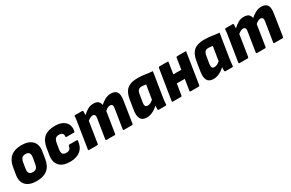

<svg xmlns="http://www.w3.org/2000/svg" viewBox="119 -1531 3884 2565"><g transform="rotate(-30 2061.0 -248.5)"><path d="M240 11Q128 11 74.5 -44.5Q21 -100 37 -200L55 -309Q88 -508 296 -508Q407 -508 461.5 -452Q516 -396 499 -295L482 -189Q466 -88 405.5 -38.5Q345 11 240 11ZM252 -119Q290 -119 308 -138Q326 -157 333 -203L348 -290Q355 -336 339.5 -357Q324 -378 285 -378Q248 -378 229.5 -358.5Q211 -339 203 -294L189 -206Q183 -161 198 -140Q213 -119 252 -119Z M756 11Q643 11 591 -46Q539 -103 555 -202L572 -310Q589 -412 647.5 -460Q706 -508 812 -508Q884 -508 930.5 -483.5Q977 -459 996 -415.5Q1015 -372 1004 -316Q1001 -302 990 -302H877Q862 -302 864 -316Q869 -347 851.5 -362.5Q834 -378 801 -378Q764 -378 746 -358.5Q728 -339 720 -293L706 -205Q699 -160 714.5 -139.5Q730 -119 769 -119Q804 -119 821 -135Q838 -151 842 -181Q844 -195 856 -195H969Q984 -195 982 -181Q974 -87 914.5 -38Q855 11 756 11Z M1051 0Q1036 0 1038 -14L1094 -368Q1099 -400 1103.5 -429Q1108 -458 1108 -484Q1109 -497 1122 -497H1228Q1241 -497 1242 -484Q1242 -471 1241.5 -457Q1241 -443 1240 -427Q1275 -459 1314.5 -483.5Q1354 -508 1404 -508Q1452 -508 1477 -488.5Q1502 -469 1508 -430Q1543 -462 1585 -485Q1627 -508 1675 -508Q1740 -508 1766 -469.5Q1792 -431 1778 -344L1727 -14Q1725 0 1713 0H1588Q1574 0 1576 -14L1624 -315Q1629 -345 1620 -360.5Q1611 -376 1587 -376Q1568 -376 1548.5 -365.5Q1529 -355 1509 -337L1458 -14Q1456 0 1444 0H1320Q1305 0 1307 -14L1355 -315Q1361 -345 1351.5 -360.5Q1342 -376 1318 -376Q1300 -376 1281 -366Q1262 -356 1241 -339L1190 -14Q1188 0 1176 0Z M1937 11Q1869 11 1844 -33.5Q1819 -78 1832 -160L1857 -317Q1874 -417 1927.5 -462.5Q1981 -508 2086 -508Q2152 -508 2205.5 -499Q2259 -490 2314 -486L2257 -129Q2252 -96 2248.5 -68Q2245 -40 2244 -14Q2243 0 2230 0H2125Q2113 0 2111 -14Q2110 -26 2111 -40.5Q2112 -55 2113 -70Q2072 -31 2026.5 -10Q1981 11 1937 11ZM2026 -121Q2048 -121 2068 -131Q2088 -141 2112 -161L2147 -377Q2133 -379 2116.5 -381.5Q2100 -384 2081 -384Q2047 -384 2029.5 -365.5Q2012 -347 2006 -307L1986 -187Q1982 -154 1991 -137.5Q2000 -121 2026 -121Z M2617 0Q2603 0 2605 -14L2679 -484Q2681 -497 2695 -497H2819Q2833 -497 2830 -484L2756 -14Q2753 0 2740 0ZM2342 0Q2329 0 2331 -14L2406 -484Q2408 -497 2421 -497H2545Q2558 -497 2556 -484L2482 -14Q2479 0 2466 0ZM2496 -184 2517 -312H2680L2660 -184Z M2966 11Q2898 11 2873 -33.5Q2848 -78 2861 -160L2886 -317Q2903 -417 2956.5 -462.5Q3010 -508 3115 -508Q3181 -508 3234.5 -499Q3288 -490 3343 -486L3286 -129Q3281 -96 3277.5 -68Q3274 -40 3273 -14Q3272 0 3259 0H3154Q3142 0 3140 -14Q3139 -26 3140 -40.5Q3141 -55 3142 -70Q3101 -31 3055.5 -10Q3010 11 2966 11ZM3055 -121Q3077 -121 3097 -131Q3117 -141 3141 -161L3176 -377Q3162 -379 3145.5 -381.5Q3129 -384 3110 -384Q3076 -384 3058.5 -365.5Q3041 -347 3035 -307L3015 -187Q3011 -154 3020 -137.5Q3029 -121 3055 -121Z M3372 0Q3357 0 3359 -14L3415 -368Q3420 -400 3424.5 -429Q3429 -458 3429 -484Q3430 -497 3443 -497H3549Q3562 -497 3563 -484Q3563 -471 3562.5 -457Q3562 -443 3561 -427Q3596 -459 3635.5 -483.5Q3675 -508 3725 -508Q3773 -508 3798 -488.5Q3823 -469 3829 -430Q3864 -462 3906 -485Q3948 -508 3996 -508Q4061 -508 4087 -469.5Q4113 -431 4099 -344L4048 -14Q4046 0 4034 0H3909Q3895 0 3897 -14L3945 -315Q3950 -345 3941 -360.5Q3932 -376 3908 -376Q3889 -376 3869.5 -365.5Q3850 -355 3830 -337L3779 -14Q3777 0 3765 0H3641Q3626 0 3628 -14L3676 -315Q3682 -345 3672.5 -360.5Q3663 -376 3639 -376Q3621 -376 3602 -366Q3583 -356 3562 -339L3511 -14Q3509 0 3497 0Z"/></g></svg>

Font: Sofia Sans Semi Condensed Black
Style: Italic
Weight: 900
Italic angle: -9°
Version: Version 4.100